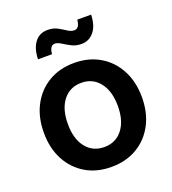

<svg xmlns="http://www.w3.org/2000/svg" viewBox="-134 -824 838 936"><g transform="rotate(-20 285.0 -356.0)"><path d="M285.2 11.7Q209 11.7 151.9 -22.2Q94.7 -56.2 62.7 -116.7Q30.8 -177.2 30.8 -257.3Q30.8 -337.4 62.7 -398.2Q94.7 -459 151.9 -493.2Q209 -527.3 285.2 -527.3Q360.8 -527.3 418.2 -493.2Q475.6 -459 507.6 -398.2Q539.6 -337.4 539.6 -257.3Q539.6 -177.2 507.6 -116.7Q475.6 -56.2 418.2 -22.2Q360.8 11.7 285.2 11.7ZM285.2 -91.3Q344.2 -91.3 379.4 -135.7Q414.6 -180.2 414.6 -257.3Q414.6 -334.5 379.4 -379.4Q344.2 -424.3 285.2 -424.3Q225.6 -424.3 190.4 -379.6Q155.3 -335 155.3 -257.3Q155.3 -180.2 190.4 -135.7Q225.6 -91.3 285.2 -91.3ZM352.1 -601.6Q323.7 -601.6 301.3 -613.3Q278.8 -625 261 -636.5Q243.2 -647.9 229 -647.9Q214.8 -647.9 207.5 -635Q200.2 -622.1 199.7 -604H126.5Q127.9 -659.2 152.1 -690.9Q176.3 -722.7 219.2 -722.7Q248.5 -722.7 269.8 -710.9Q291 -699.2 308.1 -687.7Q325.2 -676.3 341.8 -676.3Q368.7 -676.3 372.6 -720.2H444.3Q442.9 -664.1 417.5 -632.8Q392.1 -601.6 352.1 -601.6Z"/></g></svg>

Font: Inter Display SemiBold
Style: Regular
Weight: 600
Designer: Rasmus Andersson
Foundry: rsms
Version: Version 4.001;git-9221beed3